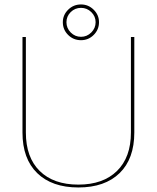

<svg xmlns="http://www.w3.org/2000/svg" viewBox="-20 -825 698 855"><path d="M578.1 -234.9Q578.1 -117.7 512.5 -54Q446.8 9.8 329.1 9.8Q211.4 9.8 145.8 -54Q80.1 -117.7 80.1 -234.9V-660.2H95.2V-234.9Q95.2 -124.5 156.7 -63.7Q218.3 -2.9 329.1 -2.9Q439 -2.9 501 -63.7Q563 -124.5 563 -234.9V-660.2H578.1ZM259.8 -726.1Q259.8 -758.3 283.4 -781.7Q307.1 -805.2 340.8 -805.2Q373.5 -805.2 397.2 -781.7Q420.9 -758.3 420.9 -726.1Q420.9 -693.4 397.5 -669.7Q374 -646 340.8 -646Q307.1 -646 283.4 -669.4Q259.8 -692.9 259.8 -726.1ZM340.8 -661.1Q367.2 -661.1 386.5 -680.4Q405.8 -699.7 405.8 -726.1Q405.8 -752.4 386.5 -771.2Q367.2 -790 340.8 -790Q314 -790 294.9 -771.2Q275.9 -752.4 275.9 -726.1Q275.9 -699.7 294.9 -680.4Q314 -661.1 340.8 -661.1Z"/></svg>

Font: Human Sans Thin
Style: Regular
Weight: 100
Designer: Tim Radville
Foundry: Continuum
Version: Version 1.000;FEAKit 1.0